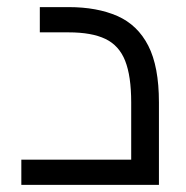

<svg xmlns="http://www.w3.org/2000/svg" viewBox="-20 -520 523 540"><path d="M40 0V-71H413L349 -14V-232Q349 -306 332 -349Q315 -392 276.5 -410.5Q238 -429 173 -429H92V-500H173Q253 -500 310 -475Q367 -450 397 -391.5Q427 -333 427 -232V0Z"/></svg>

Font: Cairo
Style: Regular
Weight: 400
Designer: Mohamed Gaber, Accademia di Belle Arti di Urbino
Foundry: Kief Type Foundry, Accademia di Belle Arti di Urbino
Version: Version 3.120